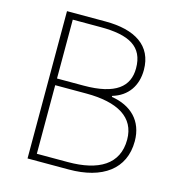

<svg xmlns="http://www.w3.org/2000/svg" viewBox="-108 -820 847 914"><g transform="rotate(15 316.0 -363.0)"><path d="M110 0H313C478 0 582 -73 582 -211C582 -312 518 -372 422 -387V-392C497 -414 536 -473 536 -550C536 -670 445 -726 300 -726H110ZM147 -404V-694H285C425 -694 498 -655 498 -548C498 -458 436 -404 278 -404ZM147 -33V-371H300C455 -371 545 -319 545 -209C545 -87 451 -33 300 -33Z"/></g></svg>

Font: Noto Sans CJK HK Thin
Style: Regular
Weight: 100
Designer: Ryoko NISHIZUKA 西塚涼子 (kana, bopomofo & ideographs); Paul D. Hunt (Latin, Greek & Cyrillic); Sandoll Communications 산돌커뮤니
Foundry: Adobe
Version: Version 2.004;hotconv 1.0.118;makeotfexe 2.5.65603